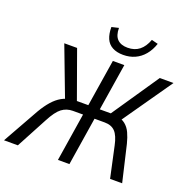

<svg xmlns="http://www.w3.org/2000/svg" viewBox="-181 -1063 1192 1211"><g transform="rotate(20 414.5 -457.0)"><path d="M-26 0 111 -244Q137 -288 164 -318.5Q191 -349 221 -366Q251 -383 286 -387L252 -362L122 -705H208L327 -374L314 -390H398L448 -705H525L475 -390H563L538 -374L763 -705H855L616 -362L589 -387Q625 -382 648.5 -363Q672 -344 686 -314Q700 -284 710 -244L767 0H686L641 -208Q628 -270 603 -296.5Q578 -323 532 -323H464L413 0H336L387 -323H319Q277 -323 245 -299Q213 -275 178 -208L67 0ZM495 -763Q452 -763 422.5 -779Q393 -795 379.5 -826Q366 -857 366 -903L413 -914Q413 -863 437 -839Q461 -815 506 -815Q553 -815 584.5 -840Q616 -865 634 -914L677 -903Q662 -858 635.5 -826.5Q609 -795 573.5 -779Q538 -763 495 -763Z"/></g></svg>

Font: Nunito Sans 10pt Condensed
Style: Italic
Weight: 400
Width: 3
Italic angle: -9°
Designer: Vernon Adams
Foundry: Vernon Adams
Version: Version 3.101;gftools[0.9.27]